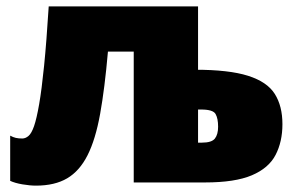

<svg xmlns="http://www.w3.org/2000/svg" viewBox="-20 -573 935 603"><path d="M602 -553V-354H592Q699 -354 759 -335Q819 -316 843 -278Q867 -240 867 -183Q867 -128 845.5 -86.5Q824 -45 771 -22.5Q718 0 624 0H400V-411H319Q309 -296 294.5 -215.5Q280 -135 255 -85.5Q230 -36 191 -13Q152 10 93 10Q74 10 50.5 6Q27 2 12 -5V-147Q21 -142 29.5 -140Q38 -138 50 -138Q60 -138 69.5 -146Q79 -154 87 -177Q95 -200 103 -246Q111 -292 118.5 -366.5Q126 -441 133 -553ZM612 -229H602V-125H614Q645 -125 655 -138Q665 -151 665 -175Q665 -201 657 -215Q649 -229 612 -229Z"/></svg>

Font: Noto Sans Display Black
Style: Regular
Weight: 900
Designer: Monotype Design Team
Foundry: Monotype Imaging Inc.
Version: Version 2.003